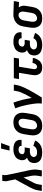

<svg xmlns="http://www.w3.org/2000/svg" viewBox="1356 -2159 805 3569"><g transform="rotate(-90 1758.5 -374.5)"><path d="M-6 0 6 -74Q12 -113 27.5 -151.5Q43 -190 63 -227L209 -494L181 -629Q181 -630 180.5 -631Q180 -632 180 -633Q175 -644 174.5 -656Q174 -668 174.5 -680Q175 -692 176.5 -704Q178 -716 180 -728L181 -735H293L292 -728Q289 -708 287.5 -688Q286 -668 290 -649L380 -227Q388 -190 391 -151.5Q394 -113 388 -74L376 0H263L275 -74Q281 -108 280 -141.5Q279 -175 272 -207L243 -341L162 -182Q162 -180 160.5 -178.5Q159 -177 159 -175H158Q157 -173 156 -171.5Q155 -170 155 -168L153 -167Q142 -145 132 -121.5Q122 -98 118 -74L106 0Z M710 8Q683 8 657 4.5Q631 1 606.5 -7.5Q582 -16 562 -31.5Q542 -47 530 -68.5Q518 -90 514 -116.5Q510 -143 515 -169Q518 -187 525 -204.5Q532 -222 546 -236Q560 -250 576.5 -259.5Q593 -269 611 -275Q598 -284 587.5 -296Q577 -308 571.5 -323Q566 -338 565 -355Q564 -372 567 -389Q571 -410 580.5 -431Q590 -452 605 -469Q620 -486 640.5 -497.5Q661 -509 682 -516Q703 -523 724.5 -525.5Q746 -528 768 -528Q791 -528 813.5 -525.5Q836 -523 857 -516Q878 -509 896 -497Q914 -485 925.5 -467.5Q937 -450 941.5 -428Q946 -406 942 -383L941 -376H830V-378Q833 -392 826.5 -403.5Q820 -415 810 -421.5Q800 -428 786.5 -430Q773 -432 760 -432Q746 -432 732.5 -429Q719 -426 707 -418.5Q695 -411 687.5 -399Q680 -387 677 -373Q675 -360 680 -348Q685 -336 695.5 -329.5Q706 -323 719 -320.5Q732 -318 746 -318H803L787 -222H730Q714 -222 697.5 -219.5Q681 -217 665.5 -209.5Q650 -202 638.5 -187.5Q627 -173 625 -157Q622 -140 630 -124.5Q638 -109 652 -101Q666 -93 683 -90.5Q700 -88 718 -88Q735 -88 752 -91.5Q769 -95 785 -104Q801 -113 813.5 -127Q826 -141 832 -157L931 -125Q919 -93 895 -66Q871 -39 840.5 -22Q810 -5 776 1.5Q742 8 710 8ZM744 -600 782 -757H884L827 -600Z M1206 8Q1176 8 1147.5 2Q1119 -4 1095.5 -19Q1072 -34 1056.5 -56.5Q1041 -79 1033.5 -106.5Q1026 -134 1026.5 -163.5Q1027 -193 1031 -222L1051 -342Q1055 -367 1064 -392Q1073 -417 1087.5 -439Q1102 -461 1123 -479Q1144 -497 1168 -508Q1192 -519 1217 -523.5Q1242 -528 1267 -528Q1297 -528 1325.5 -522Q1354 -516 1377.5 -501Q1401 -486 1417 -463.5Q1433 -441 1440.5 -413.5Q1448 -386 1447.5 -356.5Q1447 -327 1442 -298L1422 -178Q1418 -153 1409.5 -128Q1401 -103 1386 -81Q1371 -59 1350.5 -41Q1330 -23 1306 -12Q1282 -1 1256.5 3.5Q1231 8 1206 8ZM1206 -88Q1225 -88 1245 -96Q1265 -104 1279.5 -119.5Q1294 -135 1301.5 -154.5Q1309 -174 1312 -193L1332 -313Q1334 -327 1335 -340.5Q1336 -354 1334.5 -367.5Q1333 -381 1328.5 -393Q1324 -405 1315 -414Q1306 -423 1293.5 -427.5Q1281 -432 1267 -432Q1248 -432 1228.5 -424Q1209 -416 1194 -400.5Q1179 -385 1172 -365.5Q1165 -346 1162 -327L1142 -207Q1140 -193 1138.5 -179.5Q1137 -166 1139 -152.5Q1141 -139 1145.5 -127Q1150 -115 1159 -106Q1168 -97 1180 -92.5Q1192 -88 1206 -88Z M1617 0Q1624 -44 1621 -86.5Q1618 -129 1611.5 -171Q1605 -213 1597 -254Q1589 -295 1579 -335.5Q1569 -376 1557 -416Q1545 -456 1530 -494L1635 -528Q1666 -447 1687 -361Q1708 -275 1722 -187Q1742 -221 1761 -255Q1780 -289 1797 -324Q1814 -359 1828.5 -395Q1843 -431 1849 -468L1858 -520H1971L1962 -468Q1955 -427 1939.5 -386.5Q1924 -346 1905 -306.5Q1886 -267 1865 -228Q1844 -189 1822 -151Q1800 -113 1777 -75Q1754 -37 1730 0Z M2289 8Q2265 8 2242.5 3Q2220 -2 2201 -14Q2182 -26 2169.5 -44.5Q2157 -63 2151 -84.5Q2145 -106 2145 -130Q2145 -154 2149 -178L2190 -424H2073L2089 -520H2471L2455 -424H2303L2260 -162Q2257 -149 2257.5 -136Q2258 -123 2263 -111.5Q2268 -100 2279 -94Q2290 -88 2303 -88Q2317 -88 2330.5 -96.5Q2344 -105 2352.5 -117.5Q2361 -130 2366 -144Q2371 -158 2373 -172L2468 -166Q2465 -144 2457 -122.5Q2449 -101 2438 -81Q2427 -61 2411 -43.5Q2395 -26 2375 -14Q2355 -2 2333 3Q2311 8 2289 8Z M2710 8Q2683 8 2657 4.5Q2631 1 2606.5 -7.5Q2582 -16 2562 -31.5Q2542 -47 2530 -68.5Q2518 -90 2514 -116.5Q2510 -143 2515 -169Q2518 -187 2525 -204.5Q2532 -222 2546 -236Q2560 -250 2576.5 -259.5Q2593 -269 2611 -275Q2598 -284 2587.5 -296Q2577 -308 2571.5 -323Q2566 -338 2565 -355Q2564 -372 2567 -389Q2571 -410 2580.5 -431Q2590 -452 2605 -469Q2620 -486 2640.5 -497.5Q2661 -509 2682 -516Q2703 -523 2724.5 -525.5Q2746 -528 2768 -528Q2791 -528 2813.5 -525.5Q2836 -523 2857 -516Q2878 -509 2896 -497Q2914 -485 2925.5 -467.5Q2937 -450 2941.5 -428Q2946 -406 2942 -383L2941 -376H2830V-378Q2833 -392 2826.5 -403.5Q2820 -415 2810 -421.5Q2800 -428 2786.5 -430Q2773 -432 2760 -432Q2746 -432 2732.5 -429Q2719 -426 2707 -418.5Q2695 -411 2687.5 -399Q2680 -387 2677 -373Q2675 -360 2680 -348Q2685 -336 2695.5 -329.5Q2706 -323 2719 -320.5Q2732 -318 2746 -318H2803L2787 -222H2730Q2714 -222 2697.5 -219.5Q2681 -217 2665.5 -209.5Q2650 -202 2638.5 -187.5Q2627 -173 2625 -157Q2622 -140 2630 -124.5Q2638 -109 2652 -101Q2666 -93 2683 -90.5Q2700 -88 2718 -88Q2735 -88 2752 -91.5Q2769 -95 2785 -104Q2801 -113 2813.5 -127Q2826 -141 2832 -157L2931 -125Q2919 -93 2895 -66Q2871 -39 2840.5 -22Q2810 -5 2776 1.5Q2742 8 2710 8Z M3202 8Q3173 8 3144.5 2Q3116 -4 3093 -19Q3070 -34 3055 -57Q3040 -80 3033 -107Q3026 -134 3026.5 -163.5Q3027 -193 3031 -222L3051 -342Q3055 -367 3063.5 -391Q3072 -415 3087 -437Q3102 -459 3122.5 -476.5Q3143 -494 3166.5 -505Q3190 -516 3215 -522Q3240 -528 3265 -528H3281L3523 -520L3507 -424L3404 -427Q3415 -415 3422.5 -400Q3430 -385 3434 -368.5Q3438 -352 3437.5 -334Q3437 -316 3434 -298L3414 -178Q3410 -153 3402 -128.5Q3394 -104 3380 -82Q3366 -60 3345.5 -42Q3325 -24 3301.5 -12.5Q3278 -1 3252.5 3.5Q3227 8 3202 8ZM3202 -88Q3221 -88 3240.5 -96.5Q3260 -105 3273.5 -120.5Q3287 -136 3294 -155Q3301 -174 3304 -193L3324 -313Q3327 -333 3327.5 -352Q3328 -371 3322.5 -388.5Q3317 -406 3303.5 -418.5Q3290 -431 3271 -432H3259Q3241 -432 3222.5 -422.5Q3204 -413 3191 -397.5Q3178 -382 3171.5 -363.5Q3165 -345 3162 -327L3142 -207Q3140 -193 3138.5 -179.5Q3137 -166 3138.5 -153Q3140 -140 3144.5 -128Q3149 -116 3157 -106.5Q3165 -97 3177 -92.5Q3189 -88 3202 -88Z"/></g></svg>

Font: Iosevka Term Curly
Style: Bold Italic
Weight: 700
Italic angle: -9°
Designer: Belleve Invis
Foundry: Belleve Invis
Version: Version 32.3.0